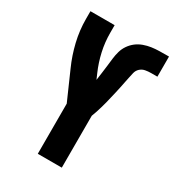

<svg xmlns="http://www.w3.org/2000/svg" viewBox="-178 -838 856 942"><g transform="rotate(30 250.5 -367.5)"><path d="M182 0V-284L112 -443Q86 -501 71 -564Q56 -627 56 -691V-735H193V-691Q193 -639 204.5 -587.5Q216 -536 237 -488L250 -458Q253 -480 256 -501.5Q259 -523 261.5 -544.5Q264 -566 266.5 -587.5Q269 -609 275 -630Q281 -651 293.5 -669Q306 -687 323 -700Q340 -713 361 -720.5Q382 -728 403 -731Q424 -734 446 -734.5Q468 -735 489 -735H501V-621H466Q449 -621 433 -618Q417 -615 405 -604Q393 -593 389 -576.5Q385 -560 382 -544.5Q379 -529 375.5 -513Q372 -497 369 -481Q366 -465 362 -449.5Q358 -434 354.5 -418Q351 -402 347 -386.5Q343 -371 338.5 -355.5Q334 -340 329 -324.5Q324 -309 318 -294V0Z"/></g></svg>

Font: Iosevka Curly Heavy
Style: Regular
Weight: 900
Monospace: yes
Designer: Belleve Invis
Foundry: Belleve Invis
Version: Version 22.1.2; ttfautohint (v1.8.4)